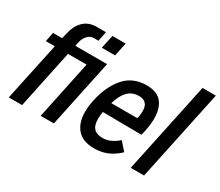

<svg xmlns="http://www.w3.org/2000/svg" viewBox="-122 -971 1445 1261"><g transform="rotate(30 600.5 -340.0)"><path d="M371 0H271L364 -442H223L130 0H29L123 -442H55L69 -512H138L147 -549Q161 -616 199 -653Q237 -690 296 -690H368L353 -617H317Q292 -617 272 -596Q252 -575 245 -544L238 -512H479ZM517 -690 496 -588H395L417 -690Z M926 -357Q926 -312 915 -260Q910 -235 906 -223L612 -226Q607 -200 607 -170Q607 -123 628 -100Q649 -77 695 -77Q755 -77 812 -128L866 -67Q821 -25 776.5 -7.5Q732 10 682 10Q594 10 552 -38.5Q510 -87 510 -170Q510 -214 520 -258Q545 -376 607.5 -449Q670 -522 775 -522Q855 -522 890.5 -477.5Q926 -433 926 -357ZM631 -304H829Q836 -333 836 -361Q836 -436 766 -436Q715 -436 682.5 -402.5Q650 -369 631 -304Z M1100 -690H1201L1055 0H954Z"/></g></svg>

Font: Decalotype Medium Italic
Style: Regular
Weight: 500
Italic angle: -12°
Designer: Alfredo Marco Pradil
Foundry: Alfredo Marco Pradil
Version: Version 1.0